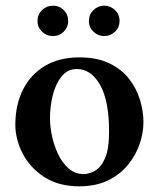

<svg xmlns="http://www.w3.org/2000/svg" viewBox="-20 -646 559 676"><path d="M293 -572Q293 -595 309 -610.5Q325 -626 347 -626Q369 -626 385 -610.5Q401 -595 401 -572Q401 -550 385 -534.5Q369 -519 347 -519Q325 -519 309 -534.5Q293 -550 293 -572ZM112 -572Q112 -595 128 -610.5Q144 -626 166 -626Q189 -626 204.5 -610.5Q220 -595 220 -572Q220 -550 204.5 -534.5Q189 -519 166 -519Q144 -519 128 -534.5Q112 -550 112 -572ZM34 -207Q34 -276 60.5 -329.5Q87 -383 137.5 -413.5Q188 -444 260 -444Q321 -444 364 -423.5Q407 -403 433.5 -369.5Q460 -336 472.5 -295.5Q485 -255 485 -216Q485 -178 471.5 -138.5Q458 -99 430 -65Q402 -31 359.5 -10.5Q317 10 259 10Q186 10 135.5 -23Q85 -56 59.5 -106Q34 -156 34 -207ZM250 -403Q218 -403 197 -377Q176 -351 166 -311.5Q156 -272 156 -229Q156 -201 163 -167.5Q170 -134 184.5 -103.5Q199 -73 221.5 -53Q244 -33 275 -33Q293 -33 314 -44.5Q335 -56 349.5 -88Q364 -120 364 -184Q364 -291 332.5 -347Q301 -403 250 -403Z"/></svg>

Font: Libertinus Serif SemiBold
Style: Regular
Weight: 600
Designer: Philipp H. Poll, Khaled Hosny
Foundry: Caleb Maclennan
Version: Version 7.051;RELEASE